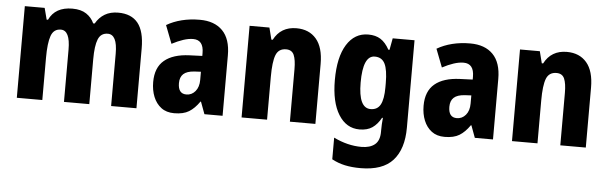

<svg xmlns="http://www.w3.org/2000/svg" viewBox="-50 -734 3629 1148"><g transform="rotate(5 1764.5 -160.0)"><path d="M618 -560Q697 -560 736.5 -511Q776 -462 776 -359V0H624V-314Q624 -373 609.5 -401Q595 -429 567 -429Q525 -429 509 -389.5Q493 -350 493 -269V0H341V-314Q341 -429 285 -429Q242 -429 226.5 -385.5Q211 -342 211 -253V0H58V-550H177L195 -481H203Q240 -560 343 -560Q395 -560 427 -538.5Q459 -517 474 -483H483Q504 -520 537.5 -540Q571 -560 618 -560Z M1108 -560Q1196 -560 1244.5 -510.5Q1293 -461 1293 -363V0H1184L1157 -73H1154Q1125 -31 1091.5 -10.5Q1058 10 1003 10Q956 10 925 -13.5Q894 -37 878 -76.5Q862 -116 862 -165Q862 -252 914 -295.5Q966 -339 1064 -343L1141 -346V-363Q1141 -442 1078 -442Q1051 -442 1019 -431.5Q987 -421 951 -402L909 -511Q950 -535 1000 -547.5Q1050 -560 1108 -560ZM1102 -249Q1057 -246 1036.5 -227Q1016 -208 1016 -172Q1016 -108 1066 -108Q1098 -108 1119.5 -133.5Q1141 -159 1141 -202V-251Z M1688 -560Q1764 -560 1807 -509.5Q1850 -459 1850 -360V0H1697V-315Q1697 -371 1684.5 -400Q1672 -429 1637 -429Q1592 -429 1576 -388.5Q1560 -348 1560 -256V0H1407V-550H1526L1544 -479H1552Q1594 -560 1688 -560Z M2119 -560Q2163 -560 2193 -541Q2223 -522 2246 -480H2253L2266 -550H2397V-25Q2397 103 2335.5 171.5Q2274 240 2141 240Q2089 240 2047.5 231Q2006 222 1969 202V72Q2053 113 2136 113Q2187 113 2216 89.5Q2245 66 2245 13V4Q2245 -12 2246 -33Q2247 -54 2249 -71H2244Q2222 -31 2192 -10.5Q2162 10 2115 10Q2036 10 1989.5 -64.5Q1943 -139 1943 -272Q1943 -409 1990 -484.5Q2037 -560 2119 -560ZM2169 -432Q2098 -432 2098 -270Q2098 -117 2171 -117Q2212 -117 2230 -150.5Q2248 -184 2248 -254V-280Q2248 -359 2230 -395.5Q2212 -432 2169 -432Z M2731 -560Q2819 -560 2867.5 -510.5Q2916 -461 2916 -363V0H2807L2780 -73H2777Q2748 -31 2714.5 -10.5Q2681 10 2626 10Q2579 10 2548 -13.5Q2517 -37 2501 -76.5Q2485 -116 2485 -165Q2485 -252 2537 -295.5Q2589 -339 2687 -343L2764 -346V-363Q2764 -442 2701 -442Q2674 -442 2642 -431.5Q2610 -421 2574 -402L2532 -511Q2573 -535 2623 -547.5Q2673 -560 2731 -560ZM2725 -249Q2680 -246 2659.5 -227Q2639 -208 2639 -172Q2639 -108 2689 -108Q2721 -108 2742.5 -133.5Q2764 -159 2764 -202V-251Z M3311 -560Q3387 -560 3430 -509.5Q3473 -459 3473 -360V0H3320V-315Q3320 -371 3307.5 -400Q3295 -429 3260 -429Q3215 -429 3199 -388.5Q3183 -348 3183 -256V0H3030V-550H3149L3167 -479H3175Q3217 -560 3311 -560Z"/></g></svg>

Font: Noto Sans Lao Condensed ExtraBold
Style: Regular
Weight: 800
Width: 3
Designer: Monotype Design Team
Foundry: Monotype Imaging Inc.
Version: Version 2.003; ttfautohint (v1.8.4.7-5d5b)